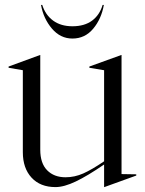

<svg xmlns="http://www.w3.org/2000/svg" viewBox="-20 -747 590 782"><path d="M73 -127V-461L15 -471V-476L143 -523H144V-137Q144 -82 172 -53.5Q200 -25 247 -25Q284 -25 319 -40.5Q354 -56 404 -90V-461L344 -471V-476L474 -523H475V-38L535 -37V-32L405 15H404V-77Q337 -31 289 -8Q241 15 206 15Q144 15 108.5 -23.5Q73 -62 73 -127ZM147 -727H152Q165 -686 196.5 -663Q228 -640 275 -640Q324 -640 355 -663Q386 -686 398 -727H403Q393 -670 359.5 -630Q326 -590 275 -590Q226 -590 191.5 -630.5Q157 -671 147 -727Z"/></svg>

Font: Nyght Serif Light
Style: Regular
Weight: 300
Designer: Maksym Kobuzan
Version: Version 0.410